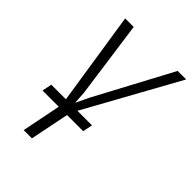

<svg xmlns="http://www.w3.org/2000/svg" viewBox="-213 -628 931 931"><g transform="rotate(45 252.5 -162.5)"><path d="M178 202.5H121.5L161.5 2H50.5L60.5 -48H160.5L86.5 -528.5H145L200 -132.5L204 -70.5L205.5 -70L235 -132.5L446.5 -528.5H505L239.5 -48H339.5L329 2H218.5Z"/></g></svg>

Font: Roberto Sans Light
Style: Italic
Weight: 300
Italic angle: -11°
Designer: Google
Version: Version 1.00;June 11, 2020;FontCreator 12.0.0.2522 64-bit; t